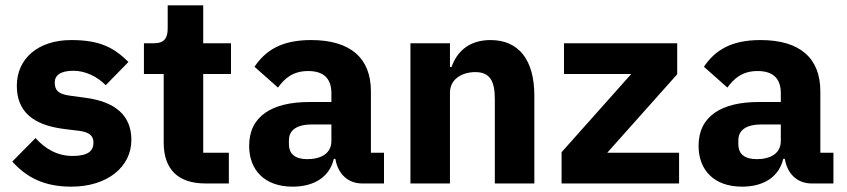

<svg xmlns="http://www.w3.org/2000/svg" viewBox="-20 -687 3171 719"><path d="M247 12C382 12 472 -62 472 -163C472 -254 413 -306 299 -321L240 -329C197 -335 185 -350 185 -378C185 -404 205 -422 255 -422C299 -422 343 -401 376 -368L461 -455C408 -507 357 -537 247 -537C122 -537 43 -467 43 -366C43 -271 101 -219 220 -204L277 -197C314 -192 330 -179 330 -153C330 -122 310 -103 252 -103C195 -103 150 -129 113 -170L26 -82C80 -22 146 12 247 12Z M837 0V-115H741V-410H845V-525H741V-667H608V-581C608 -545 596 -525 556 -525H519V-410H593V-153C593 -53 647 0 749 0Z M1418 0V-115H1369V-345C1369 -469 1293 -537 1145 -537C1035 -537 975 -499 933 -437L1021 -359C1044 -391 1075 -421 1134 -421C1196 -421 1221 -389 1221 -338V-305H1138C999 -305 913 -252 913 -141C913 -50 971 12 1076 12C1156 12 1214 -24 1230 -92H1236C1245 -36 1283 0 1336 0ZM1131 -91C1087 -91 1062 -109 1062 -147V-162C1062 -200 1092 -221 1149 -221H1221V-159C1221 -111 1180 -91 1131 -91Z M1665 0V-340C1665 -392 1712 -417 1760 -417C1814 -417 1833 -384 1833 -317V0H1981V-329C1981 -461 1924 -537 1817 -537C1734 -537 1690 -491 1671 -436H1665V-525H1517V0Z M2523 0V-115H2254L2516 -409V-525H2092V-410H2344L2083 -117V0Z M3101 0V-115H3052V-345C3052 -469 2976 -537 2828 -537C2718 -537 2658 -499 2616 -437L2704 -359C2727 -391 2758 -421 2817 -421C2879 -421 2904 -389 2904 -338V-305H2821C2682 -305 2596 -252 2596 -141C2596 -50 2654 12 2759 12C2839 12 2897 -24 2913 -92H2919C2928 -36 2966 0 3019 0ZM2814 -91C2770 -91 2745 -109 2745 -147V-162C2745 -200 2775 -221 2832 -221H2904V-159C2904 -111 2863 -91 2814 -91Z"/></svg>

Font: IBM Plex Devanagari
Style: Bold
Weight: 700
Designer: Mike Abbink, Paul van der Laan, Pieter van Rosmalen, Erin McLaughlin
Foundry: Bold Monday
Version: Version 1.0